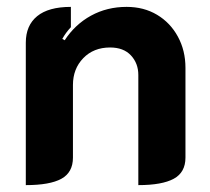

<svg xmlns="http://www.w3.org/2000/svg" viewBox="-20 -529 609 558"><path d="M55 -405Q55 -455 88 -482Q121 -509 186 -509V-450Q171 -434 161 -416L168 -412Q198 -458 244.5 -483.5Q291 -509 348 -509Q398 -509 436.5 -486Q475 -463 497 -422.5Q519 -382 519 -332V-71Q519 -28 485 -9.5Q451 9 382 9V-311Q382 -345 360.5 -368Q339 -391 300 -391Q252 -391 222 -360Q192 -329 192 -282V-71Q192 -28 158.5 -9.5Q125 9 55 9Z"/></svg>

Font: K2D ExtraBold
Style: Regular
Weight: 800
Designer: Katatrad Aksorn Co.,Ltd.
Foundry: Cadson Demak Co.,Ltd.
Version: Version 1.000; ttfautohint (v1.6)